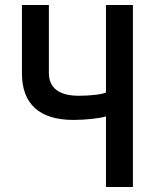

<svg xmlns="http://www.w3.org/2000/svg" viewBox="-20 -750 640 770"><path d="M513 0V-730H405V-379C388 -371 340 -366 296 -366C217 -366 176 -397 176 -458V-730H68V-456C68 -333 138 -269 275 -269C325 -269 382 -276 405 -283V0Z"/></svg>

Font: Tekne LDO SemiBold
Style: Regular
Weight: 600
Monospace: yes
Designer: Alessio Laiso, Mario Rullo, Paolo Rosset
Foundry: Alessio Laiso
Version: Version 1.000;hotconv 1.0.109;makeotfexe 2.5.65596